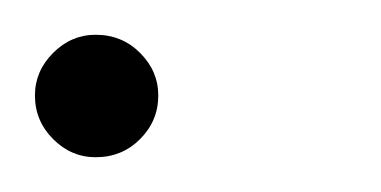

<svg xmlns="http://www.w3.org/2000/svg" viewBox="-69 -86 220 111"><path d="M22.5 -30.8Q22.5 -16.1 12 -5.6Q1.5 4.9 -13.7 4.9Q-27.8 4.9 -38.3 -5.6Q-48.8 -16.1 -48.8 -30.8Q-48.8 -44.9 -38.3 -55.4Q-27.8 -65.9 -13.7 -65.9Q1.5 -65.9 12 -55.4Q22.5 -44.9 22.5 -30.8Z"/></svg>

Font: Dynalight
Style: Regular
Weight: 400
Version: Version 1.000